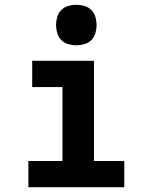

<svg xmlns="http://www.w3.org/2000/svg" viewBox="-20 -785 640 805"><path d="M99 0V-110H242V-420H115V-530H374V-110H501V0ZM300 -595Q283 -595 266 -600Q249 -605 237 -617Q225 -629 220 -646Q215 -663 215 -680Q215 -697 220 -714Q225 -731 237 -743Q249 -755 266 -760Q283 -765 300 -765Q317 -765 334 -760Q351 -755 363 -743Q375 -731 380 -714Q385 -697 385 -680Q385 -663 380 -646Q375 -629 363 -617Q351 -605 334 -600Q317 -595 300 -595Z"/></svg>

Font: Iosevka Slab XBdEx
Style: Regular
Weight: 800
Width: 7
Monospace: yes
Designer: Belleve Invis
Foundry: Belleve Invis
Version: Version 11.1.0; ttfautohint (v1.8.3)